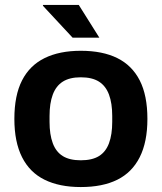

<svg xmlns="http://www.w3.org/2000/svg" viewBox="-20 -743 653 775"><path d="M306 12Q220 12 160 -17.5Q100 -47 69 -108.5Q38 -170 38 -263Q38 -358 69 -418.5Q100 -479 160 -508.5Q220 -538 306 -538Q394 -538 453.5 -508.5Q513 -479 544 -418.5Q575 -358 575 -263Q575 -170 544 -108.5Q513 -47 453.5 -17.5Q394 12 306 12ZM306 -96Q352 -96 379.5 -113Q407 -130 420 -165Q433 -200 433 -251V-275Q433 -326 420 -361Q407 -396 379.5 -413.5Q352 -431 306 -431Q261 -431 233.5 -413.5Q206 -396 193 -361Q180 -326 180 -275V-251Q180 -200 193 -165Q206 -130 233.5 -113Q261 -96 306 -96ZM381 -591H273L153 -720L154 -723H298Z"/></svg>

Font: Archivo SemiBold
Style: Bold
Weight: 700
Version: Version 2.001